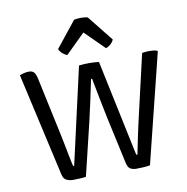

<svg xmlns="http://www.w3.org/2000/svg" viewBox="-84 -842 906 928"><g transform="rotate(-10 369.0 -378.5)"><path d="M35 -538.5Q45 -543 57.5 -545.8Q70 -548.5 80.5 -548.5Q96.5 -548.5 104.8 -539.8Q113 -531 118 -509.5L179.5 -222Q183.5 -203.5 189 -175Q194.5 -146.5 200.2 -117.8Q206 -89 210 -70Q211.5 -64 212.8 -62.5Q214 -61 217 -61L324.5 -535.5Q335 -537 349.2 -537.8Q363.5 -538.5 373.5 -538.5Q384 -538.5 399 -537.8Q414 -537 422.5 -535.5L520.5 -70Q522.5 -61 527.5 -61Q532.5 -86 538.8 -116.5Q545 -147 551 -175.2Q557 -203.5 561.5 -222L635.5 -542.5Q643.5 -544 653 -544.8Q662.5 -545.5 671 -545.5Q681.5 -545.5 690.2 -544.5Q699 -543.5 707.5 -541L711.5 -537L578.5 -1Q564.5 2 544.5 3Q524.5 4 511 4Q494.5 4 482.2 -2.8Q470 -9.5 465 -32.5L415.5 -259.5Q408 -295.5 396.8 -351.5Q385.5 -407.5 375.5 -461.5H370.5Q359.5 -407.5 347.5 -352.8Q335.5 -298 326.5 -259.5L264 0Q249.5 2.5 231.5 3.2Q213.5 4 200 4Q183 4 168.2 -3Q153.5 -10 148.5 -34.5ZM406.5 -757 507 -631Q501 -617.5 489.8 -608Q478.5 -598.5 467.5 -595.5L373 -689L278 -595.5Q267 -598.5 255.8 -608Q244.5 -617.5 238.5 -631L339 -757Q345.5 -759 354.5 -760Q363.5 -761 373 -761Q382 -761 391 -760Q400 -759 406.5 -757Z"/></g></svg>

Font: Signika SC
Style: Regular
Weight: 300
Designer: Anna Giedryś
Foundry: Anna Giedryś
Version: Version 2.000